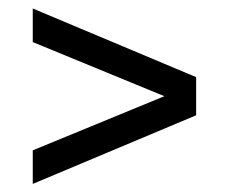

<svg xmlns="http://www.w3.org/2000/svg" viewBox="-20 -612 552 463"><path d="M59 -168.5V-249.5L391 -386V-374L59 -510.5V-591.5L453 -426V-334Z"/></svg>

Font: Encode Sans SC Condensed Medium
Style: Regular
Weight: 500
Width: 3
Designer: Multiple Designers
Foundry: Impallari Type
Version: Version 3.002